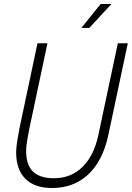

<svg xmlns="http://www.w3.org/2000/svg" viewBox="-20 -927 661 963"><path d="M241 16Q153 16 107 -30.5Q61 -77 61 -163Q61 -185 66 -217Q71 -249 78 -285L168 -710H218L127 -281Q121 -251 116 -221Q111 -191 111 -170Q111 -100 145.5 -66.5Q180 -33 250 -33Q336 -33 393.5 -89.5Q451 -146 473 -248L571 -710H621L523 -248Q495 -119 422 -51.5Q349 16 241 16ZM388 -787 485 -907H539L428 -787Z"/></svg>

Font: Geist Mono ExtraLight
Style: Italic
Weight: 200
Italic angle: -12°
Monospace: yes
Designer: Basement.studio, Andrés Briganti, Mateo Zaragoza
Foundry: Basement.studio, Vercel, Andrés Briganti, Guido Ferreyra, Mateo Zaragoza
Version: Version 1.500; ttfautohint (v1.8.4.7-5d5b)